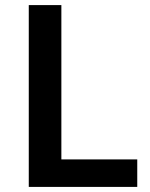

<svg xmlns="http://www.w3.org/2000/svg" viewBox="-20 -734 590 754"><path d="M93 0V-714H221V-108H519V0Z"/></svg>

Font: Noto Sans Kannada SemiBold
Style: Regular
Weight: 600
Designer: Jelle Bosma - Monotype Design Team
Foundry: Monotype Imaging Inc.
Version: Version 2.005; ttfautohint (v1.8.4.7-5d5b)